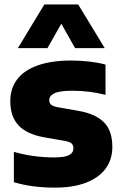

<svg xmlns="http://www.w3.org/2000/svg" viewBox="-20 -828 544 858"><path d="M42 -14V-149.5Q82 -137.5 128.5 -131Q175 -124.5 222.5 -124.5Q269 -124.5 288.5 -134.8Q308 -145 308 -165Q308 -179.5 299.8 -187Q291.5 -194.5 271 -198L177 -214.5Q99 -228.5 62.5 -268Q26 -307.5 26 -376Q26 -432 56 -472.5Q86 -513 147.2 -535.2Q208.5 -557.5 299 -557.5Q340 -557.5 380.2 -552.8Q420.5 -548 451.5 -539.5V-404Q420 -412.5 381.8 -417.5Q343.5 -422.5 304.5 -422.5Q245.5 -422.5 222.8 -411Q200 -399.5 200 -380Q200 -367.5 208.5 -360.2Q217 -353 237.5 -349L331.5 -332.5Q407 -319 444.5 -281.5Q482 -244 482 -171.5Q482 -115 451.8 -74.2Q421.5 -33.5 364 -11.5Q306.5 10.5 226 10.5Q121.5 10.5 42 -14ZM448 -613H315.5L254 -722L192 -613H60L178 -808H329.5Z"/></svg>

Font: Encode Sans ExtraBold
Style: Regular
Weight: 800
Designer: Multiple Designers
Foundry: Impallari Type
Version: Version 2.000